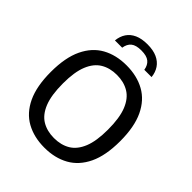

<svg xmlns="http://www.w3.org/2000/svg" viewBox="-257 -1093 1252 1252"><g transform="rotate(45 369.0 -467.0)"><path d="M369 9.5Q273 9.5 201 -30.2Q129 -70 89.2 -154Q49.5 -238 49.5 -370Q49.5 -502 89.5 -586Q129.5 -670 201.2 -709.8Q273 -749.5 369 -749.5Q465.5 -749.5 537.5 -709.5Q609.5 -669.5 649.2 -585.8Q689 -502 689 -370Q689 -238 649 -154.2Q609 -70.5 537 -30.5Q465 9.5 369 9.5ZM369 -79Q433.5 -79 480.8 -107.2Q528 -135.5 553.8 -198.8Q579.5 -262 579.5 -367Q579.5 -475.5 553.5 -539.8Q527.5 -604 480.2 -632.5Q433 -661 369 -661Q305 -661 257.8 -633Q210.5 -605 184.5 -541.8Q158.5 -478.5 158.5 -373Q158.5 -264.5 184.5 -200Q210.5 -135.5 257.8 -107.2Q305 -79 369 -79ZM200 -810.5Q204 -851 223.8 -880.8Q243.5 -910.5 279.5 -926.8Q315.5 -943 368.5 -943Q421.5 -943 457.8 -926.5Q494 -910 514 -880.2Q534 -850.5 538 -810.5H471Q465 -848 441.5 -867.2Q418 -886.5 368.5 -886.5Q319 -886.5 295.8 -867.2Q272.5 -848 267 -810.5Z"/></g></svg>

Font: Encode Sans SC Medium
Style: Regular
Weight: 500
Version: Version 3.002